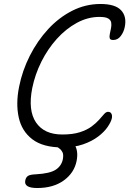

<svg xmlns="http://www.w3.org/2000/svg" viewBox="-20 -731 650 965"><path d="M294 10Q196 10 142.5 -31Q89 -72 74 -141.5Q59 -211 76 -295Q92 -376 130 -451Q168 -526 222 -584.5Q276 -643 343 -677Q410 -711 485 -711Q559 -711 588.5 -679.5Q618 -648 607 -595Q602 -570 587 -550Q572 -530 549 -530Q534 -530 531.5 -538.5Q529 -547 532 -560.5Q535 -574 538 -590Q541 -604 539 -617Q537 -630 524 -638Q511 -646 480 -646Q421 -646 366 -616Q311 -586 265.5 -535.5Q220 -485 188 -421Q156 -357 142 -288Q120 -176 161 -115.5Q202 -55 293 -55Q346 -55 381.5 -66.5Q417 -78 440 -95Q463 -112 478 -129Q493 -146 503 -157.5Q513 -169 523 -169Q535 -169 540 -159.5Q545 -150 542 -136Q538 -118 521 -93Q504 -68 473 -44.5Q442 -21 397.5 -5.5Q353 10 294 10ZM167 214Q99 214 107 176Q110 160 121 153Q132 146 161 145Q231 141 260 122Q289 103 296 69Q300 46 294 34Q288 22 278.5 15.5Q269 9 262 3Q255 -3 257 -13Q260 -37 295 -37Q334 -37 354.5 -4.5Q375 28 365 78Q353 138 300.5 176Q248 214 167 214Z"/></svg>

Font: Shantell Sans Normal
Style: Italic
Weight: 300
Italic angle: -11.31°
Designer: Stephen Nixon, Anya Danilova, Shantell Martin
Foundry: Arrow Type
Version: Version 1.008;[a672d596b]